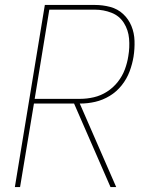

<svg xmlns="http://www.w3.org/2000/svg" viewBox="-20 -755 616 775"><path d="M40 0H61L117 -337H279L426 0H449L302 -337H304Q334 -337 364.5 -344Q395 -351 423 -368Q451 -385 471.5 -411Q492 -437 503 -466.5Q514 -496 519 -526Q524 -558 523 -590Q522 -622 510.5 -650Q499 -678 477 -698.5Q455 -719 425 -727Q395 -735 363 -735H161ZM120 -356 179 -716H363Q398 -716 430 -703.5Q462 -691 480 -662.5Q498 -634 501 -599Q504 -564 498 -529Q494 -502 484 -475Q474 -448 455.5 -424.5Q437 -401 412 -385Q387 -369 359 -362.5Q331 -356 304 -356Z"/></svg>

Font: Iosevka Sparkle Thin Oblique
Style: Regular
Weight: 100
Italic angle: -9°
Designer: Belleve Invis
Foundry: Belleve Invis
Version: Version 4.5.0; ttfautohint (v1.8.3)